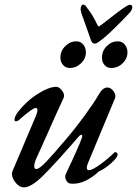

<svg xmlns="http://www.w3.org/2000/svg" viewBox="-20 -802 596 836"><path d="M32 -45Q32 -50 34 -56L135 -294Q143 -312 143 -322Q143 -332 136 -332Q128 -332 106 -315.5Q84 -299 62 -279Q57 -274 51 -274Q43 -274 43 -280Q43 -293 57 -313Q95 -362 144 -393Q193 -424 225 -424Q236 -424 247.5 -411Q259 -398 259 -385Q259 -382 257 -376Q215 -285 184 -214L139 -114Q129 -92 129 -79Q129 -66 138 -66Q151 -66 181 -97.5Q211 -129 265 -193Q308 -243 350.5 -301.5Q393 -360 409 -389Q427 -421 447 -421Q463 -421 474.5 -404.5Q486 -388 481 -375L364 -94Q358 -81 358 -71Q358 -61 367 -61Q382 -61 417 -86.5Q452 -112 478 -138Q480 -140 481 -140Q485 -140 488.5 -136.5Q492 -133 492 -129Q492 -116 463.5 -91Q435 -66 411 -56Q386 -32 356.5 -17Q327 -2 299 -2Q289 -2 284 -3Q276 -5 270 -14Q264 -23 264 -33Q264 -37 266 -43Q322 -161 337 -203Q338 -206 338 -210Q338 -215 334 -215Q330 -215 325 -210Q221 -90 168.5 -38Q116 14 84 14Q65 14 48.5 -6Q32 -26 32 -45ZM243 -551Q243 -580 264 -601Q285 -622 313 -622Q331 -622 342.5 -608Q354 -594 354 -574Q354 -547 333 -526.5Q312 -506 284 -506Q266 -506 254.5 -519Q243 -532 243 -551ZM424 -551Q424 -580 444.5 -601Q465 -622 493 -622Q512 -622 523.5 -608Q535 -594 535 -574Q535 -547 514 -526.5Q493 -506 464 -506Q446 -506 435 -519Q424 -532 424 -551ZM372 -638 356 -684Q347 -708 337 -737Q331 -755 331 -761Q331 -769 334 -775.5Q337 -782 342 -782Q347 -782 351 -778.5Q355 -775 359 -768Q382 -740 405 -692Q408 -687 410 -687Q412 -687 419 -692Q433 -703 494 -750L515 -765Q517 -766 528 -773.5Q539 -781 546 -781Q556 -781 556 -771Q556 -758 543 -745Q521 -721 483.5 -684Q446 -647 430 -635Q418 -625 408.5 -618.5Q399 -612 392 -612Q379 -612 372 -638Z"/></svg>

Font: EB Garamond Medium
Style: Italic
Weight: 500
Italic angle: -17.2°
Designer: Georg Duffner and Octavio Pardo
Foundry: Georg Duffner
Version: Version 1.000